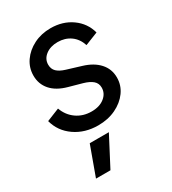

<svg xmlns="http://www.w3.org/2000/svg" viewBox="-192 -653 896 1000"><g transform="rotate(-30 255.5 -152.5)"><path d="M236 12Q156 12 97 -29Q38 -70 20 -138L97 -169Q114 -122 152.5 -95Q191 -68 242 -68Q290 -68 319.5 -91.5Q349 -115 349 -150Q349 -176 330.5 -192Q312 -208 277 -218L198 -240Q136 -257 104 -293.5Q72 -330 72 -381Q72 -428 98.5 -466.5Q125 -505 170.5 -528Q216 -551 272 -551Q345 -551 398.5 -513Q452 -475 469 -412L391 -381Q377 -424 344.5 -447Q312 -470 268 -470Q224 -470 195.5 -448Q167 -426 167 -392Q167 -366 183.5 -350Q200 -334 233 -324L318 -298Q378 -280 411 -243.5Q444 -207 444 -156Q444 -109 416.5 -71Q389 -33 342 -10.5Q295 12 236 12ZM86 246 150 70H265L173 246Z"/></g></svg>

Font: Plus Jakarta Sans Medium
Style: Italic
Weight: 500
Italic angle: -8°
Designer: Gumpita Rahayu
Foundry: Tokotype
Version: Version 2.071; ttfautohint (v1.8.4.7-5d5b);gftools[0.9.29]